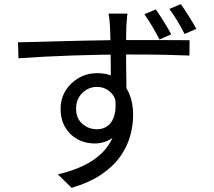

<svg xmlns="http://www.w3.org/2000/svg" viewBox="-20 -847 1040 932"><path d="M598.4 -780.9Q598 -775.6 596.6 -762.7Q595.2 -749.8 594.5 -737.1Q593.8 -724.5 593.4 -717.9Q592.4 -698.5 592.2 -665.8Q592 -633.2 592 -593.9Q592 -554.7 592.5 -514.9Q593 -475.2 593.5 -439.8Q594 -404.4 594 -380.4L518 -419.3Q518 -432.8 518 -461.5Q518 -490.2 517.7 -527.1Q517.4 -564 516.9 -601.6Q516.4 -639.2 515.7 -670.1Q515 -700.9 514 -717.5Q512.9 -737.7 510.8 -756.2Q508.7 -774.8 507.3 -780.9ZM67.4 -641.7Q108.3 -642.4 160.5 -643.8Q212.7 -645.2 271.4 -646.8Q330 -648.4 389.9 -649.7Q449.9 -651 505.5 -651.8Q561 -652.6 607.5 -652.6Q653.1 -652.6 697.8 -652.5Q742.4 -652.4 781.6 -652.4Q820.8 -652.4 851.5 -652.1Q882.1 -651.8 900.2 -651.8L899.5 -577.3Q857.4 -579.3 786.8 -580.9Q716.1 -582.5 606.1 -582.5Q541.6 -582.5 471.3 -581.3Q401 -580.1 329.8 -577.6Q258.7 -575.1 192.3 -571.7Q126 -568.3 69.6 -564.1ZM592.2 -351.3Q592.2 -284.5 572.8 -239.9Q553.4 -195.3 518.9 -173Q484.4 -150.6 438.7 -150.6Q407.1 -150.6 377.6 -161.4Q348.1 -172.2 324.8 -193.7Q301.4 -215.3 287.8 -246.4Q274.2 -277.5 274.2 -318.2Q274.2 -368.2 298.3 -407.1Q322.4 -446.1 362.9 -469Q403.3 -491.9 451 -491.9Q509.4 -491.9 548.2 -465.5Q587.1 -439.2 606.7 -393.7Q626.3 -348.2 626.3 -290Q626.3 -239.5 612 -187.7Q597.8 -135.8 564 -87.8Q530.2 -39.7 472.6 -0.5Q415 38.8 327.7 64.8L260.7 -0.8Q329 -16.4 382.6 -41.6Q436.1 -66.9 473.4 -103Q510.7 -139 530.1 -187.2Q549.5 -235.3 549.5 -297.2Q549.5 -365.1 520.7 -395.2Q491.8 -425.2 450.2 -425.2Q424.2 -425.2 401.2 -412.3Q378.2 -399.4 363.8 -375.8Q349.4 -352.1 349.4 -319.4Q349.4 -272.2 379.8 -245.9Q410.1 -219.6 450.8 -219.6Q482.4 -219.6 504.6 -237.2Q526.8 -254.9 536.1 -290.5Q545.4 -326.1 537.6 -378.9ZM736.2 -801.3Q753.9 -776.3 775.1 -742.3Q796.3 -708.2 811.1 -680.4L754.4 -655.3Q738.8 -685.3 719.2 -718.5Q699.6 -751.8 680.9 -777.8ZM857.6 -827Q875.4 -802.1 896.2 -769.1Q916.9 -736.2 933 -707.1L876 -682Q860.4 -713.2 840.9 -745.6Q821.3 -777.9 802 -803.5Z"/></svg>

Font: Shanggu Sans SC VF
Style: Regular
Weight: 250
Designer: GuiWonder
Version: Version 1.021